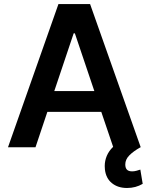

<svg xmlns="http://www.w3.org/2000/svg" viewBox="-20 -727 733 948"><path d="M19.5 0 268.6 -707H424.8L674.8 0H673.8Q638.2 20 618.4 40.3Q598.6 60.5 598.6 85Q598.6 102.1 606.7 110.6Q614.7 119.1 632.8 119.1Q643.6 119.1 654.3 116Q665 112.8 672.9 110.4L684.6 180.7Q649.9 201.2 607.4 201.2Q562 201.2 532.5 177.2Q502.9 153.3 498 109.4Q497.1 104.5 497.1 92.8Q497.1 66.9 507.3 42.5Q517.6 18.1 538.6 -2L480 -174.8H213.9L155.3 0ZM445.8 -277.3 349.6 -562.5H343.8L248 -277.3Z"/></svg>

Font: WEMIX Pretendard SemiBold
Style: Regular
Weight: 600
Designer: Base glyphs from Inter by Rasmus Andersson; Hangeul glyphs from Noto Sans CJK(Source Han Sans) by Jang Soo-young and Kan
Foundry: Kil Hyung-jin
Version: Version 1.000